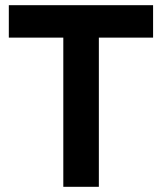

<svg xmlns="http://www.w3.org/2000/svg" viewBox="-20 -720 624 740"><path d="M224 0V-575H14V-700H570V-575H361V0Z"/></svg>

Font: Figtree Light
Style: Bold
Weight: 700
Version: Version 2.002